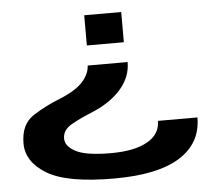

<svg xmlns="http://www.w3.org/2000/svg" viewBox="-50 -642 917 804"><g transform="rotate(-5 408.0 -240.0)"><path d="M496.5 -375H328.5Q327.5 -340.5 298.2 -307.5Q269 -274.5 200.5 -246.5Q142 -224 87.2 -189.2Q32.5 -154.5 32.5 -73Q32.5 4 116.2 55Q200 106 398.5 106Q582 106 674.8 47.8Q767.5 -10.5 767.5 -118.5H601.5Q601.5 -62.5 547.2 -31.8Q493 -1 393.5 -1Q290.5 -1 247 -23.5Q203.5 -46 203.5 -79.5Q203.5 -115.5 243.5 -137.8Q283.5 -160 333.5 -180Q410 -212.5 453.2 -262.8Q496.5 -313 496.5 -375ZM488 -459V-586H332.5V-459Z"/></g></svg>

Font: Anybody ExtraExpanded SemiBold
Style: Regular
Weight: 600
Width: 8
Version: Version 1.113;gftools[0.9.25]